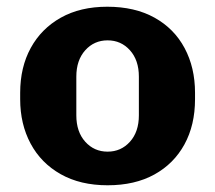

<svg xmlns="http://www.w3.org/2000/svg" viewBox="-20 -541 640 571"><path d="M300 10Q219 10 160.5 -23Q102 -56 71 -114Q40 -172 40 -246V-265Q40 -341 71.5 -398.5Q103 -456 161 -488.5Q219 -521 299 -521Q381 -521 439.5 -488.5Q498 -456 529 -398Q560 -340 560 -265V-246Q560 -169 528.5 -111.5Q497 -54 439 -22Q381 10 300 10ZM300 -90Q340 -90 366.5 -119.5Q393 -149 393 -198V-313Q393 -362 366.5 -391.5Q340 -421 300 -421Q260 -421 233.5 -391.5Q207 -362 207 -313V-198Q207 -149 233.5 -119.5Q260 -90 300 -90Z"/></svg>

Font: Chivo Mono
Style: Bold
Weight: 700
Monospace: yes
Designer: Hector Gatti
Foundry: Omnibus-Type
Version: Version 1.008; ttfautohint (v1.8.4.7-5d5b)